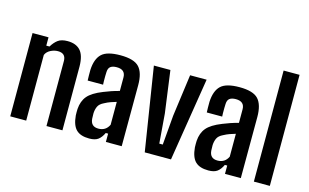

<svg xmlns="http://www.w3.org/2000/svg" viewBox="-96 -1065 2153 1336"><g transform="rotate(15 981.0 -396.5)"><path d="M46 0V-600H161V-540H184Q204 -573 228.5 -591Q253 -609 297 -609Q358 -609 389.5 -574Q421 -539 422 -461V0H307V-470Q306 -524 250 -524Q223 -524 197 -510.5Q171 -497 161 -473V0Z M616 7Q553 7 522 -23.5Q491 -54 485 -124Q485 -135 484.5 -148Q484 -161 485 -171Q489 -228 519.5 -264.5Q550 -301 626 -331Q653 -342 679.5 -351Q706 -360 737 -368V-465Q737 -522 674 -522Q645 -522 629.5 -510.5Q614 -499 613 -471Q612 -461 612 -441.5Q612 -422 612 -404Q612 -386 613 -380H502Q501 -394 501 -415.5Q501 -437 501 -457Q505 -536 543 -572.5Q581 -609 678 -609Q776 -609 813 -569Q850 -529 850 -440L849 0H735V-60H718Q702 -26 680 -9.5Q658 7 616 7ZM660 -76Q713 -76 736 -124V-289Q716 -283 695.5 -276Q675 -269 653 -257Q621 -242 611 -219.5Q601 -197 600 -170Q600 -148 601 -132Q605 -76 660 -76Z M1015 0 920 -600H1039L1080 -298L1097 -85H1122L1140 -298L1181 -600H1300L1204 0Z M1474 7Q1411 7 1380 -23.5Q1349 -54 1343 -124Q1343 -135 1342.5 -148Q1342 -161 1343 -171Q1347 -228 1377.5 -264.5Q1408 -301 1484 -331Q1511 -342 1537.5 -351Q1564 -360 1595 -368V-465Q1595 -522 1532 -522Q1503 -522 1487.5 -510.5Q1472 -499 1471 -471Q1470 -461 1470 -441.5Q1470 -422 1470 -404Q1470 -386 1471 -380H1360Q1359 -394 1359 -415.5Q1359 -437 1359 -457Q1363 -536 1401 -572.5Q1439 -609 1536 -609Q1634 -609 1671 -569Q1708 -529 1708 -440L1707 0H1593V-60H1576Q1560 -26 1538 -9.5Q1516 7 1474 7ZM1518 -76Q1571 -76 1594 -124V-289Q1574 -283 1553.5 -276Q1533 -269 1511 -257Q1479 -242 1469 -219.5Q1459 -197 1458 -170Q1458 -148 1459 -132Q1463 -76 1518 -76Z M1801 0V-800H1916V0Z"/></g></svg>

Font: Big Shoulders Text
Style: Bold
Weight: 700
Designer: Patric King
Foundry: XO Type Co
Version: Version 1.000; ttfautohint (v1.8.2)